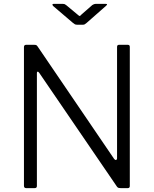

<svg xmlns="http://www.w3.org/2000/svg" viewBox="-20 -974 796 994"><path d="M642 -742Q652 -742 652 -731V-11Q652 -6 649.5 -3Q647 0 641 0H606Q600 0 595 -1Q590 -2 586 -7L183 -597Q178 -604 174.5 -603Q171 -602 171 -596V-11Q171 0 159 0H116Q104 0 104 -12V-730Q104 -742 115 -742H157Q164 -742 167.5 -740.5Q171 -739 175 -733L571 -151Q577 -144 581.5 -146Q586 -148 586 -154V-731Q586 -742 596 -742ZM458 -948Q463 -951 467 -952.5Q471 -954 475 -954H527Q541 -954 528 -943L428 -855Q424 -853 420.5 -849.5Q417 -846 410 -846H379Q371 -846 366.5 -849Q362 -852 357 -856L255 -943Q251 -948 251.5 -951Q252 -954 258 -954H305Q311 -954 313.5 -953Q316 -952 322 -948L381 -899Q390 -891 392.5 -891Q395 -891 402 -899Z"/></svg>

Font: Libre Franklin Light
Style: Regular
Weight: 300
Designer: Pablo Impallari, Rodrigo Fuenzalida, Nhung Nguyen
Foundry: Impallari Type
Version: Version 3.000